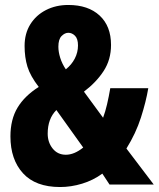

<svg xmlns="http://www.w3.org/2000/svg" viewBox="-20 -743 639 773"><path d="M255 -723Q335 -723 381 -680.5Q427 -638 427 -562Q427 -503 397.5 -457.5Q368 -412 318 -374L395 -269Q404 -293 411 -323Q418 -353 424 -388H577Q568 -334 547.5 -270Q527 -206 489 -145L599 0H421L392 -44Q355 -17 310.5 -3.5Q266 10 222 10Q123 10 72.5 -45.5Q22 -101 22 -194Q22 -262 50.5 -309.5Q79 -357 136 -393Q102 -437 90.5 -474.5Q79 -512 79 -558Q79 -608 102 -645Q125 -682 165 -702.5Q205 -723 255 -723ZM255 -611Q241 -611 228 -598Q215 -585 215 -555Q215 -534 222.5 -510Q230 -486 245 -464Q268 -482 281 -507Q294 -532 294 -560Q294 -587 282 -599Q270 -611 255 -611ZM207 -300Q172 -265 172 -205Q172 -170 192 -145Q212 -120 245 -120Q279 -120 315 -149Z"/></svg>

Font: Noto Sans Gujarati ExtraCondensed ExtraBold
Style: Regular
Weight: 800
Width: 2
Designer: Jelle Bosma - Monotype Design Team, Universal Thirst
Foundry: Monotype Imaging Inc.
Version: Version 2.106; ttfautohint (v1.8.4.7-5d5b)